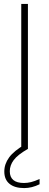

<svg xmlns="http://www.w3.org/2000/svg" viewBox="-20 -760 251 980"><path d="M88.5 0V-740H122.5V0ZM103.5 200Q55 200 28.5 178.2Q2 156.5 2 115.5Q2 77 26.8 43.2Q51.5 9.5 109 -23.5L122.5 0Q70 30 50 57Q30 84 30 114Q30 174 102.5 174Q120 174 138.5 169.5Q157 165 182 153.5V180.5Q142.5 200 103.5 200Z"/></svg>

Font: Encode Sans SmCnd Th
Style: Regular
Weight: 100
Width: 4
Designer: Multiple Designers
Foundry: Impallari Type
Version: Version 3.002; ttfautohint (v1.8.3) -l 8 -r 50 -G 200 -x 14 